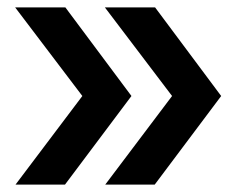

<svg xmlns="http://www.w3.org/2000/svg" viewBox="-20 -540 640 520"><path d="M265 -40 446 -280 264 -520H400L579 -280L399 -40ZM22 -40 203 -280 21 -520H157L336 -280L156 -40Z"/></svg>

Font: NKDuy Mono
Style: Bold
Weight: 700
Monospace: yes
Designer: NKDuy
Foundry: NKDuy
Version: Version 2.251; ttfautohint (v1.8.4.7-5d5b)